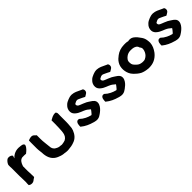

<svg xmlns="http://www.w3.org/2000/svg" viewBox="253 -1570 2654 2654"><g transform="rotate(-45 1580.5 -242.5)"><path d="M50 -426C47 -400 51 -383 51 -366V-206C52 -184 53 -165 53 -143C53 -126 54 -108 54 -94V-93C55 -85 53 -74 52 -63V-29C64 -20 79 -13 102 -13C117 -13 131 -18 140 -25L151 -34C161 -41 174 -49 184 -56V-63C184 -78 183 -95 183 -109C183 -119 183 -129 182 -140C182 -154 180 -164 180 -176V-223C181 -235 181 -247 181 -256V-258L180 -260V-269C188 -283 191 -305 198 -312C209 -335 227 -358 258 -364C289 -367 313 -363 327 -363H333C340 -368 345 -374 353 -380H354C363 -387 370 -394 377 -402C390 -415 404 -434 410 -456V-460C404 -491 357 -490 346 -492H345C269 -504 210 -474 174 -431C177 -444 181 -459 186 -470L181 -477C168 -495 130 -506 101 -493L100 -492L98 -491C78 -476 60 -455 51 -429L50 -427Z M489 -310C489 -267 499 -228 499 -192V-190C508 -106 543 -49 611 -19C637 -8 665 3 698 7H700C703 7 705 8 713 8C726 11 748 14 765 14C774 14 780 13 785 13H786C827 10 866 4 898 -9C960 -28 997 -76 1019 -132C1028 -154 1033 -181 1033 -211C1036 -232 1036 -255 1037 -279V-397C1037 -408 1038 -417 1038 -430C1039 -442 1039 -461 1025 -473L1021 -477H1015C965 -478 936 -454 908 -440V-351C908 -345 908 -341 907 -338V-312C907 -292 905 -278 904 -257L903 -238C902 -231 902 -224 901 -220V-219C896 -167 876 -135 841 -116C825 -109 808 -106 782 -102C778 -102 772 -101 769 -101C769 -101 767 -102 762 -102L751 -104H750C720 -104 698 -113 679 -125H678C658 -136 642 -154 635 -182C631 -205 630 -234 626 -261L624 -280C620 -308 618 -342 618 -375V-438C611 -444 607 -448 599 -456L591 -464C562 -493 513 -474 490 -464L489 -427Z M1127 -97 1132 -92C1179 -53 1238 -26 1302 -9V-8H1303C1322 -4 1348 4 1374 0C1401 -3 1426 -20 1442 -32C1469 -51 1497 -75 1515 -104C1524 -120 1532 -134 1534 -155V-158C1538 -199 1506 -224 1479 -241C1463 -253 1443 -264 1427 -274L1426 -275H1425C1409 -283 1395 -289 1380 -295C1335 -314 1297 -320 1297 -354V-355C1295 -367 1304 -372 1323 -380L1324 -381H1325C1332 -385 1341 -389 1353 -389C1369 -389 1378 -383 1396 -375C1416 -364 1443 -355 1466 -340C1481 -347 1491 -354 1503 -362C1530 -376 1535 -413 1517 -437C1504 -441 1496 -447 1479 -454C1443 -470 1409 -492 1356 -495H1355C1327 -495 1302 -489 1282 -480C1256 -469 1232 -460 1211 -437C1182 -411 1169 -374 1172 -341C1174 -311 1192 -287 1215 -270C1253 -238 1313 -224 1347 -204V-203H1348C1366 -194 1383 -175 1401 -163C1401 -161 1394 -150 1388 -144V-143C1380 -132 1374 -124 1364 -114C1354 -104 1352 -100 1344 -102C1333 -104 1320 -110 1305 -114C1281 -123 1256 -134 1227 -154C1213 -164 1201 -174 1191 -184L1186 -185C1152 -193 1137 -167 1132 -147C1128 -131 1128 -114 1127 -103Z M1616 -97 1621 -92C1668 -53 1727 -26 1791 -9V-8H1792C1811 -4 1837 4 1863 0C1890 -3 1915 -20 1931 -32C1958 -51 1986 -75 2004 -104C2013 -120 2021 -134 2023 -155V-158C2027 -199 1995 -224 1968 -241C1952 -253 1932 -264 1916 -274L1915 -275H1914C1898 -283 1884 -289 1869 -295C1824 -314 1786 -320 1786 -354V-355C1784 -367 1793 -372 1812 -380L1813 -381H1814C1821 -385 1830 -389 1842 -389C1858 -389 1867 -383 1885 -375C1905 -364 1932 -355 1955 -340C1970 -347 1980 -354 1992 -362C2019 -376 2024 -413 2006 -437C1993 -441 1985 -447 1968 -454C1932 -470 1898 -492 1845 -495H1844C1816 -495 1791 -489 1771 -480C1745 -469 1721 -460 1700 -437C1671 -411 1658 -374 1661 -341C1663 -311 1681 -287 1704 -270C1742 -238 1802 -224 1836 -204V-203H1837C1855 -194 1872 -175 1890 -163C1890 -161 1883 -150 1877 -144V-143C1869 -132 1863 -124 1853 -114C1843 -104 1841 -100 1833 -102C1822 -104 1809 -110 1794 -114C1770 -123 1745 -134 1716 -154C1702 -164 1690 -174 1680 -184L1675 -185C1641 -193 1626 -167 1621 -147C1617 -131 1617 -114 1616 -103Z M2132 -351C2087 -283 2098 -185 2138 -125C2146 -117 2152 -106 2159 -99V-98C2184 -73 2214 -45 2251 -26C2283 -11 2320 -3 2357 0H2358C2362 0 2363 0 2365 1H2379C2388 1 2395 0 2401 0H2402C2481 -5 2540 -48 2578 -99C2605 -137 2628 -181 2631 -233V-234C2631 -251 2630 -266 2627 -285C2619 -347 2583 -378 2558 -414C2544 -428 2532 -441 2515 -452C2489 -469 2457 -471 2430 -464C2418 -468 2403 -471 2385 -471H2355C2294 -470 2243 -452 2202 -421C2175 -401 2150 -380 2132 -351ZM2236 -231V-233C2229 -279 2252 -304 2283 -327C2303 -341 2327 -351 2357 -352H2368C2377 -352 2385 -351 2397 -351C2438 -348 2474 -326 2479 -297L2480 -294C2490 -279 2498 -271 2500 -253C2500 -241 2498 -227 2495 -217C2485 -183 2465 -155 2441 -139C2424 -128 2410 -119 2389 -119H2364C2336 -122 2315 -128 2298 -141C2282 -153 2273 -162 2260 -176V-177C2247 -190 2236 -209 2236 -231Z M2714 -97 2719 -92C2766 -53 2825 -26 2889 -9V-8H2890C2909 -4 2935 4 2961 0C2988 -3 3013 -20 3029 -32C3056 -51 3084 -75 3102 -104C3111 -120 3119 -134 3121 -155V-158C3125 -199 3093 -224 3066 -241C3050 -253 3030 -264 3014 -274L3013 -275H3012C2996 -283 2982 -289 2967 -295C2922 -314 2884 -320 2884 -354V-355C2882 -367 2891 -372 2910 -380L2911 -381H2912C2919 -385 2928 -389 2940 -389C2956 -389 2965 -383 2983 -375C3003 -364 3030 -355 3053 -340C3068 -347 3078 -354 3090 -362C3117 -376 3122 -413 3104 -437C3091 -441 3083 -447 3066 -454C3030 -470 2996 -492 2943 -495H2942C2914 -495 2889 -489 2869 -480C2843 -469 2819 -460 2798 -437C2769 -411 2756 -374 2759 -341C2761 -311 2779 -287 2802 -270C2840 -238 2900 -224 2934 -204V-203H2935C2953 -194 2970 -175 2988 -163C2988 -161 2981 -150 2975 -144V-143C2967 -132 2961 -124 2951 -114C2941 -104 2939 -100 2931 -102C2920 -104 2907 -110 2892 -114C2868 -123 2843 -134 2814 -154C2800 -164 2788 -174 2778 -184L2773 -185C2739 -193 2724 -167 2719 -147C2715 -131 2715 -114 2714 -103Z"/></g></svg>

Font: Hussar Pisanka
Style: Bd
Weight: 700
Designer: Robert Jablonski
Foundry: Cannot Into Space Fonts
Version: Version 1.070